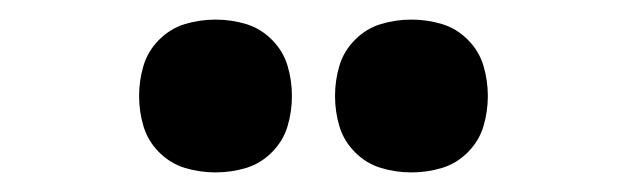

<svg xmlns="http://www.w3.org/2000/svg" viewBox="-20 -778 640 196"><path d="M400 -602Q384 -602 369 -606.5Q354 -611 342.5 -622.5Q331 -634 326.5 -649Q322 -664 322 -680Q322 -696 326.5 -711Q331 -726 342.5 -737.5Q354 -749 369 -753.5Q384 -758 400 -758Q416 -758 431 -753.5Q446 -749 457.5 -737.5Q469 -726 473.5 -711Q478 -696 478 -680Q478 -664 473.5 -649Q469 -634 457.5 -622.5Q446 -611 431 -606.5Q416 -602 400 -602ZM200 -602Q184 -602 169 -606.5Q154 -611 142.5 -622.5Q131 -634 126.5 -649Q122 -664 122 -680Q122 -696 126.5 -711Q131 -726 142.5 -737.5Q154 -749 169 -753.5Q184 -758 200 -758Q216 -758 231 -753.5Q246 -749 257.5 -737.5Q269 -726 273.5 -711Q278 -696 278 -680Q278 -664 273.5 -649Q269 -634 257.5 -622.5Q246 -611 231 -606.5Q216 -602 200 -602Z"/></svg>

Font: Iosevka Curly Slab XBdEx
Style: Regular
Weight: 800
Width: 7
Monospace: yes
Designer: Belleve Invis
Foundry: Belleve Invis
Version: Version 11.0.0; ttfautohint (v1.8.3)